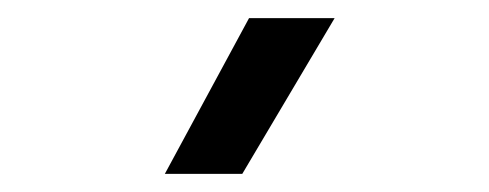

<svg xmlns="http://www.w3.org/2000/svg" viewBox="-20 -777 540 212"><path d="M162 -585 255 -757H349.5L247.5 -585Z"/></svg>

Font: Geologica Cursive Light
Style: Regular
Weight: 300
Designer: Sindre Bremnes, Frode Helland
Foundry: Monokrom Skriftforlag AS
Version: Version 1.010;gftools[0.9.28]